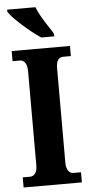

<svg xmlns="http://www.w3.org/2000/svg" viewBox="-62 -966 467 1001"><g transform="rotate(-5 172.0 -465.5)"><path d="M20 -53H59Q74 -53 85 -66.5Q96 -80 96 -109V-601Q96 -633 85 -647Q74 -661 59 -661H20V-714H325V-661H285Q267 -661 257.5 -647.5Q248 -634 248 -600V-110Q248 -82 258.5 -67.5Q269 -53 285 -53H325V0H20ZM15 -921V-931H163Q179 -888 234 -807L248 -784V-771H180Q137 -799 83 -847.5Q29 -896 15 -921Z"/></g></svg>

Font: Noto Serif CondExtraBold
Style: Regular
Weight: 800
Width: 3
Designer: Monotype Design Team
Foundry: Monotype Imaging Inc.
Version: Version 1.001